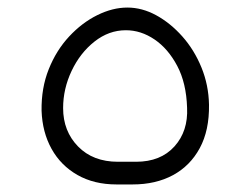

<svg xmlns="http://www.w3.org/2000/svg" viewBox="-20 -477 663 508"><path d="M288 11Q229 11 185 -14Q141 -39 116.5 -83Q92 -127 90 -184Q89 -244 109 -294Q129 -344 163 -380.5Q197 -417 237.5 -437Q278 -457 317 -457Q356 -457 393.5 -436.5Q431 -416 462.5 -380.5Q494 -345 513 -298.5Q532 -252 533 -200Q534 -132 508.5 -85Q483 -38 437.5 -13.5Q392 11 331 11ZM292 -49H340Q405 -49 441.5 -89.5Q478 -130 475 -192Q473 -257 449 -302.5Q425 -348 389 -372.5Q353 -397 313 -397Q268 -397 230 -367Q192 -337 169.5 -289.5Q147 -242 147 -191Q147 -130 186.5 -89.5Q226 -49 292 -49Z"/></svg>

Font: Rubik Light
Style: Regular
Weight: 300
Designer: Hubert and Fischer
Foundry: Hubert and Fischer
Version: Version 2.300;gftools[0.9.30]